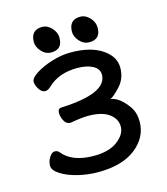

<svg xmlns="http://www.w3.org/2000/svg" viewBox="-100 -705 701 807"><g transform="rotate(-15 250.5 -301.5)"><path d="M229 23.9Q184.1 23.9 141.1 13.4Q98.1 2.9 68.6 -15.6Q39.1 -34.2 39.1 -54.2Q39.1 -73.2 50 -90.6Q61 -107.9 73 -107.9Q85 -107.9 91.8 -100.1Q133.8 -46.9 229 -46.9Q294.9 -46.9 332 -75Q369.1 -103 369.1 -137Q369.1 -170.9 338.1 -193.4Q307.1 -215.8 247.1 -215.8Q220.2 -215.8 170.9 -207H168Q150.9 -207 141.8 -225.1Q132.8 -243.2 132.8 -258.8Q132.8 -278.8 149.9 -278.8Q349.1 -287.1 349.1 -368.2Q349.1 -394 322.5 -408Q295.9 -421.9 254.9 -421.9Q174.8 -421.9 126 -375Q113.8 -362.8 101.1 -362.8Q86.9 -362.8 75.4 -380.4Q64 -397.9 64 -413.1Q64 -429.2 92.5 -447.5Q121.1 -465.8 162.6 -479Q204.1 -492.2 246.1 -492.2Q331.1 -492.2 381.1 -459Q431.2 -425.8 431.2 -377Q431.2 -329.1 400.6 -296.6Q370.1 -264.2 356.9 -259.8Q395 -254.9 432.1 -203.1Q451.2 -175.8 451.2 -137.2Q451.2 -68.8 392.6 -22.5Q334 23.9 229 23.9ZM168 -513.2Q143.1 -513.2 125.5 -533.2Q107.9 -553.2 107.9 -574.2Q107.9 -627 158.2 -627Q180.2 -627 198.5 -607.4Q216.8 -587.9 216.8 -564Q216.8 -513.2 168 -513.2ZM334 -513.2Q309.1 -513.2 291.5 -533.2Q273.9 -553.2 273.9 -574.2Q273.9 -627 324.2 -627Q346.2 -627 364.5 -607.4Q382.8 -587.9 382.8 -564Q382.8 -513.2 334 -513.2Z"/></g></svg>

Font: LXGW WenKai Screen
Style: Regular
Weight: 400
Designer: LXGW / Fontworks Inc.
Foundry: LXGW / Fontworks Inc.
Version: Version 1.510;January 18,2025